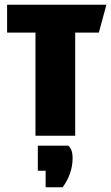

<svg xmlns="http://www.w3.org/2000/svg" viewBox="-20 -574 470 812"><path d="M130 0V-436H10V-554H430L398 -436H298V0ZM173 218V148H140V42H269Q277 49 282 61.5Q287 74 287 96Q287 128 276 159.5Q265 191 245 218Z"/></svg>

Font: Tac One
Style: Regular
Weight: 400
Designer: Oluseyi Olusanya, David Udoh, Eyiyemi Adegbite, Mirko Velimirović
Version: Version 1.003; ttfautohint (v1.8.4.7-5d5b)